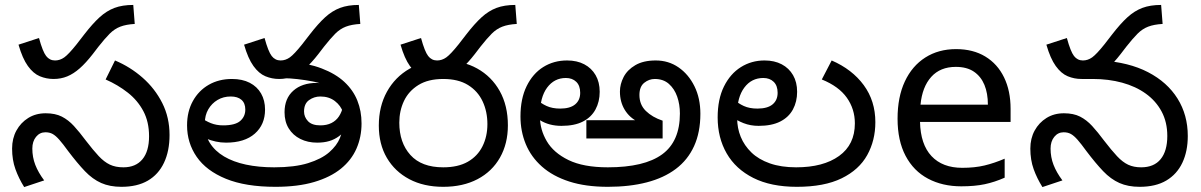

<svg xmlns="http://www.w3.org/2000/svg" viewBox="-20 -745 4868 778"><path d="M197 -425Q168 -425 141.5 -436Q115 -447 93 -477.5Q71 -508 55 -564L138 -591Q153 -536 167 -518Q181 -500 203 -500Q223 -500 240.5 -512.5Q258 -525 290 -565L321 -605Q355 -649 383.5 -675Q412 -701 444 -713Q476 -725 520 -725L526 -648Q491 -646 467.5 -637Q444 -628 424.5 -608.5Q405 -589 379 -556L356 -526Q328 -490 303 -468Q278 -446 252.5 -435.5Q227 -425 197 -425ZM472 12Q425 12 390 -3.5Q355 -19 324 -51.5Q293 -84 256 -133Q235 -162 220.5 -178.5Q206 -195 193.5 -202Q181 -209 164 -209Q141 -209 126 -190.5Q111 -172 111 -143Q111 -108 123 -77Q135 -46 159 -14L78 13Q56 -22 42.5 -59.5Q29 -97 29 -143Q29 -184 46.5 -216Q64 -248 94.5 -267Q125 -286 165 -286Q204 -286 230.5 -272.5Q257 -259 279.5 -234.5Q302 -210 328 -175Q358 -136 380 -112.5Q402 -89 425 -78Q448 -67 480 -67Q530 -67 557 -99.5Q584 -132 584 -193Q584 -251 561 -294.5Q538 -338 498 -369.5Q458 -401 408 -423L446 -500Q508 -474 558 -430Q608 -386 637.5 -327.5Q667 -269 667 -198Q667 -133 644.5 -85.5Q622 -38 579 -13Q536 12 472 12Z M1096 12Q975 12 895.5 -20.5Q816 -53 777 -109.5Q738 -166 738 -237Q738 -293 761.5 -335.5Q785 -378 826 -401.5Q867 -425 920 -425Q962 -425 992 -409.5Q1022 -394 1038 -366Q1054 -338 1054 -301Q1054 -240 1012.5 -203.5Q971 -167 896 -167Q874 -167 854 -171.5Q834 -176 817 -183Q800 -190 785 -199L792 -270Q812 -255 834.5 -246Q857 -237 884 -237Q933 -237 953.5 -255Q974 -273 974 -301Q974 -327 958.5 -340.5Q943 -354 915 -354Q885 -354 861.5 -340Q838 -326 824 -302Q810 -278 810 -246V-241Q810 -198 830.5 -165.5Q851 -133 888 -111Q925 -89 976.5 -78Q1028 -67 1091 -67Q1174 -67 1228.5 -84Q1283 -101 1314 -128Q1345 -155 1357.5 -186Q1370 -217 1370 -246V-290Q1361 -317 1337 -335.5Q1313 -354 1278 -354Q1253 -354 1232.5 -339.5Q1212 -325 1212 -293Q1212 -271 1228 -254Q1244 -237 1278 -237Q1304 -237 1323 -246.5Q1342 -256 1353.5 -273.5Q1365 -291 1370 -314L1386 -224Q1371 -206 1353.5 -193Q1336 -180 1314.5 -173.5Q1293 -167 1265 -167Q1227 -167 1197 -182Q1167 -197 1150 -224.5Q1133 -252 1133 -290Q1133 -346 1168.5 -377.5Q1204 -409 1263 -409Q1269 -409 1276.5 -408Q1284 -407 1293 -405Q1302 -403 1310 -400L1298 -399Q1278 -409 1247 -415Q1216 -421 1184.5 -424.5Q1153 -428 1131 -428L1151 -496Q1228 -489 1284 -467.5Q1340 -446 1375.5 -413Q1411 -380 1428 -337.5Q1445 -295 1445 -245Q1445 -190 1424.5 -143Q1404 -96 1361.5 -61.5Q1319 -27 1253 -7.5Q1187 12 1096 12ZM1111 -425Q1082 -425 1055.5 -436Q1029 -447 1007 -477.5Q985 -508 969 -564L1052 -591Q1067 -536 1081 -518Q1095 -500 1117 -500Q1137 -500 1154.5 -512.5Q1172 -525 1204 -565L1235 -605Q1269 -649 1297.5 -675Q1326 -701 1358 -713Q1390 -725 1434 -725L1440 -648Q1405 -646 1381.5 -637Q1358 -628 1338.5 -608.5Q1319 -589 1293 -556L1270 -526Q1242 -490 1217 -468Q1192 -446 1166.5 -435.5Q1141 -425 1111 -425Z M1745 -425Q1716 -425 1689.5 -436Q1663 -447 1641 -477.5Q1619 -508 1603 -564L1686 -591Q1701 -536 1715 -518Q1729 -500 1751 -500Q1771 -500 1788.5 -512.5Q1806 -525 1838 -565L1869 -605Q1903 -649 1931.5 -675Q1960 -701 1992 -713Q2024 -725 2068 -725L2074 -648Q2039 -646 2015.5 -637Q1992 -628 1972.5 -608.5Q1953 -589 1927 -556L1904 -526Q1876 -490 1851 -468Q1826 -446 1800.5 -435.5Q1775 -425 1745 -425ZM1515 -236Q1515 -314 1548 -373.5Q1581 -433 1639.5 -466.5Q1698 -500 1776 -500Q1855 -500 1913.5 -467.5Q1972 -435 2005 -376Q2038 -317 2038 -237Q2038 -163 2006 -106.5Q1974 -50 1915 -19Q1856 12 1776 12Q1697 12 1638.5 -19Q1580 -50 1547.5 -105.5Q1515 -161 1515 -236ZM1598 -248Q1598 -167 1643 -117Q1688 -67 1776 -67Q1836 -67 1875.5 -89.5Q1915 -112 1935 -152Q1955 -192 1955 -242Q1955 -293 1935.5 -334.5Q1916 -376 1876.5 -400.5Q1837 -425 1776 -425Q1715 -425 1675.5 -400.5Q1636 -376 1617 -336Q1598 -296 1598 -248Z M2443 12Q2353 12 2286.5 -9.5Q2220 -31 2176 -70Q2132 -109 2110.5 -161Q2089 -213 2089 -273Q2089 -345 2114 -396Q2139 -447 2181.5 -473.5Q2224 -500 2278 -500Q2318 -500 2347.5 -484.5Q2377 -469 2393.5 -440.5Q2410 -412 2410 -373Q2410 -333 2393 -301.5Q2376 -270 2342 -252.5Q2308 -235 2255 -235Q2205 -235 2168 -258Q2131 -281 2111 -304L2135 -366Q2143 -355 2157.5 -340.5Q2172 -326 2195 -315.5Q2218 -305 2250 -305Q2290 -305 2310.5 -322Q2331 -339 2331 -369Q2331 -398 2315 -413.5Q2299 -429 2273 -429Q2226 -429 2197 -390Q2168 -351 2168 -280V-271Q2168 -220 2195.5 -173Q2223 -126 2283.5 -96.5Q2344 -67 2443 -67Q2591 -67 2663 -119.5Q2735 -172 2735 -285Q2735 -322 2724 -353.5Q2713 -385 2690.5 -405Q2668 -425 2633 -425Q2610 -425 2590.5 -409.5Q2571 -394 2571 -360Q2571 -321 2597 -295.5Q2623 -270 2665 -256V-184H2356V-258H2575L2566 -251Q2531 -268 2511.5 -300Q2492 -332 2492 -374Q2492 -404 2507 -433Q2522 -462 2554.5 -481Q2587 -500 2637 -500Q2689 -500 2729.5 -472Q2770 -444 2794 -395.5Q2818 -347 2818 -284Q2818 -209 2792.5 -153Q2767 -97 2718.5 -60.5Q2670 -24 2600.5 -6Q2531 12 2443 12Z M3209 12Q3104 12 3032.5 -24Q2961 -60 2924.5 -123.5Q2888 -187 2888 -269Q2888 -343 2913.5 -394.5Q2939 -446 2982 -473Q3025 -500 3078 -500Q3118 -500 3147.5 -484.5Q3177 -469 3193.5 -440.5Q3210 -412 3210 -373Q3210 -333 3193 -301.5Q3176 -270 3141.5 -252.5Q3107 -235 3054 -235Q3021 -235 2993 -246Q2965 -257 2944.5 -273Q2924 -289 2911 -304L2934 -366Q2942 -355 2956.5 -340.5Q2971 -326 2994 -315.5Q3017 -305 3049 -305Q3090 -305 3110.5 -322Q3131 -339 3131 -369Q3131 -398 3115 -413.5Q3099 -429 3073 -429Q3025 -429 2996 -390Q2967 -351 2967 -284V-266Q2967 -226 2981.5 -190.5Q2996 -155 3025 -127Q3054 -99 3099.5 -83Q3145 -67 3206 -67Q3316 -67 3380 -113Q3444 -159 3444 -245Q3444 -303 3411.5 -349Q3379 -395 3310 -423L3350 -500Q3433 -464 3480 -400Q3527 -336 3527 -250Q3527 -176 3494 -116.5Q3461 -57 3390.5 -22.5Q3320 12 3209 12Z M3854 -546Q3923 -546 3972.5 -516Q4022 -486 4048.5 -431.5Q4075 -377 4075 -304V-251H3708Q3710 -160 3754.5 -112.5Q3799 -65 3879 -65Q3930 -65 3969.5 -74.5Q4009 -84 4051 -102V-25Q4010 -7 3970 1.5Q3930 10 3875 10Q3799 10 3740.5 -21Q3682 -52 3649.5 -113.5Q3617 -175 3617 -264Q3617 -352 3646.5 -415Q3676 -478 3729.5 -512Q3783 -546 3854 -546ZM3853 -474Q3790 -474 3753.5 -433.5Q3717 -393 3710 -321H3983Q3983 -367 3969 -401Q3955 -435 3926.5 -454.5Q3898 -474 3853 -474Z M4598 12Q4551 12 4516 -3.5Q4481 -19 4450 -51.5Q4419 -84 4382 -133Q4361 -162 4346.5 -178.5Q4332 -195 4319.5 -202Q4307 -209 4290 -209Q4267 -209 4252 -190.5Q4237 -172 4237 -143Q4237 -108 4249 -77Q4261 -46 4285 -14L4204 13Q4182 -22 4168.5 -59.5Q4155 -97 4155 -143Q4155 -184 4172.5 -216Q4190 -248 4220.5 -267Q4251 -286 4291 -286Q4330 -286 4356.5 -272.5Q4383 -259 4405.5 -234.5Q4428 -210 4454 -175Q4484 -136 4506.5 -112Q4529 -88 4551.5 -77.5Q4574 -67 4604 -67Q4656 -67 4683 -100Q4710 -133 4710 -194Q4710 -250 4687 -293Q4664 -336 4623 -365.5Q4582 -395 4527 -410Q4472 -425 4408 -425H4364L4442 -500Q4554 -493 4632 -452.5Q4710 -412 4751.5 -345.5Q4793 -279 4793 -194Q4793 -132 4771 -85.5Q4749 -39 4706 -13.5Q4663 12 4598 12ZM4362 -425Q4333 -425 4306.5 -436Q4280 -447 4258 -477.5Q4236 -508 4220 -564L4303 -591Q4318 -536 4332 -518Q4346 -500 4368 -500Q4388 -500 4405.5 -512.5Q4423 -525 4455 -565L4486 -605Q4520 -649 4548.5 -675Q4577 -701 4609 -713Q4641 -725 4685 -725L4691 -648Q4656 -646 4632.5 -637Q4609 -628 4589.5 -608.5Q4570 -589 4544 -556L4521 -526Q4493 -490 4468 -468Q4443 -446 4417.5 -435.5Q4392 -425 4362 -425Z"/></svg>

Font: ltelugu05
Style: Book
Weight: 400
Designer: Jelle Bosma - Monotype Design Team
Foundry: Monotype Imaging Inc.
Version: Version 2.003